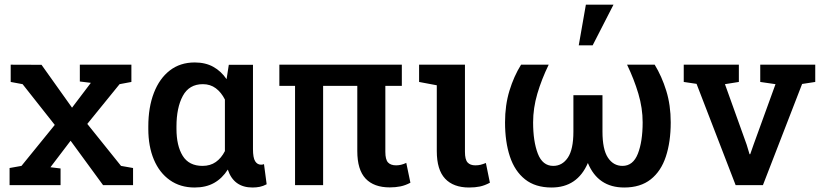

<svg xmlns="http://www.w3.org/2000/svg" viewBox="-20 -812 3595 842"><path d="M22 0V-75.2L74.2 -84.5L220.2 -264.2L79.1 -442.9L26.9 -452.6V-528.3L162.1 -527.8L295.9 -339.8L378.4 -448.7L330.1 -454.6V-528.3H556.2V-452.6L504.4 -442.9L362.8 -268.6L510.7 -84.5L563.5 -75.2V0H432.1L289.6 -194.8L201.2 -78.6L245.6 -73.2V0Z M833.5 10.3Q770.5 10.3 724.9 -22Q679.2 -54.2 654.8 -112.1Q630.4 -169.9 630.4 -247.1V-257.3Q630.4 -341.3 654.8 -404.5Q679.2 -467.8 724.6 -502.9Q770 -538.1 834 -538.1Q880.9 -538.1 915.3 -519Q949.7 -500 973.6 -464.8L983.4 -527.8H1089.4V-158.2Q1089.4 -120.1 1098.9 -105Q1108.4 -89.8 1125 -89.8Q1132.8 -89.8 1137.7 -92.3L1149.4 -3.9Q1133.8 4.4 1118.9 7.3Q1104 10.3 1087.4 10.3Q1004.9 10.3 979 -68.4Q954.6 -29.8 918.9 -9.8Q883.3 10.3 833.5 10.3ZM868.2 -84.5Q902.3 -84.5 926.5 -101.6Q950.7 -118.7 966.3 -149.4V-375.5Q950.2 -407.2 926.3 -425Q902.3 -442.9 869.6 -442.9Q809.6 -442.9 781.7 -391.4Q753.9 -339.8 753.9 -257.3V-247.1Q753.9 -172.9 781.2 -128.7Q808.6 -84.5 868.2 -84.5Z M1689.5 9.8Q1619.6 9.8 1583.3 -28.8Q1546.9 -67.4 1546.9 -149.4V-435.5H1397V0H1273.9V-435.5H1205.1V-528.3H1742.2V-435.5H1669.9V-146Q1669.9 -112.3 1681.6 -99.6Q1693.4 -86.9 1717.3 -86.9Q1739.3 -86.9 1761.7 -97.7L1779.8 -10.7Q1757.8 1 1736.1 5.4Q1714.4 9.8 1689.5 9.8Z M2037.1 10.3Q1968.3 10.3 1931.9 -28.6Q1895.5 -67.4 1895.5 -149.4V-438L1817.9 -452.6V-528.3H2019V-146Q2019 -112.3 2030.5 -99.6Q2042 -86.9 2064.5 -86.9Q2077.6 -86.9 2087.4 -89.4Q2097.2 -91.8 2110.8 -97.2L2128.4 -10.7Q2105.5 1.5 2084.7 5.9Q2064 10.3 2037.1 10.3Z M2398.9 10.3Q2327.6 10.3 2282.5 -25.6Q2237.3 -61.5 2216.1 -125.7Q2194.8 -189.9 2194.8 -275.4Q2194.8 -350.6 2214.1 -414.1Q2233.4 -477.5 2265.1 -528.3H2386.2Q2355 -463.9 2336.4 -400.9Q2317.9 -337.9 2317.9 -275.4Q2317.9 -191.9 2338.6 -138.2Q2359.4 -84.5 2406.2 -84.5Q2445.8 -84.5 2470.2 -120.6Q2494.6 -156.7 2494.6 -234.9V-394.5H2622.1V-234.9Q2622.1 -156.7 2646 -120.6Q2669.9 -84.5 2710 -84.5Q2756.3 -84.5 2777.3 -137.9Q2798.3 -191.4 2798.3 -275.4Q2798.3 -337.9 2779.5 -401.1Q2760.7 -464.4 2730 -528.3H2851.1Q2882.3 -477.1 2901.9 -413.8Q2921.4 -350.6 2921.4 -275.4Q2921.4 -189.9 2900.1 -125.5Q2878.9 -61 2833.7 -25.4Q2788.6 10.3 2717.3 10.3Q2602.5 10.3 2558.1 -97.2Q2511.7 10.3 2398.9 10.3ZM2518.1 -613.3 2549.3 -791.5H2670.4L2579.1 -613.3Z M3206.1 0 3034.7 -444.3 2978.5 -452.6V-528.3H3220.2V-452.6L3159.2 -442.9L3254.4 -177.7L3267.1 -135.7H3270L3284.7 -177.7L3380.9 -442.9L3314 -452.6V-528.3H3555.2V-452.6L3497.6 -443.8L3325.7 0Z"/></svg>

Font: Roboto Slab Medium
Style: Regular
Weight: 500
Designer: Google
Version: Version 2.001; ttfautohint (v1.8.3)